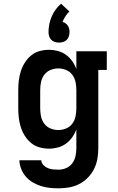

<svg xmlns="http://www.w3.org/2000/svg" viewBox="-20 -798 640 1041"><path d="M298 223Q273 223 249 220.5Q225 218 201.5 210.5Q178 203 157 190.5Q136 178 120 159.5Q104 141 95 118Q86 95 85 71H204Q204 85 215 96.5Q226 108 239.5 113.5Q253 119 268 120.5Q283 122 298 122Q319 122 339.5 113Q360 104 372.5 86.5Q385 69 389.5 48Q394 27 394 5V-97Q386 -74 371.5 -53.5Q357 -33 337.5 -19Q318 -5 294 1.5Q270 8 246 8Q220 8 194.5 1Q169 -6 149 -22.5Q129 -39 115 -61Q101 -83 93 -108Q85 -133 82 -158.5Q79 -184 79 -210V-310Q79 -336 82 -361.5Q85 -387 93 -412Q101 -437 115 -459Q129 -481 149 -497.5Q169 -514 194.5 -521Q220 -528 246 -528Q270 -528 294 -521.5Q318 -515 337.5 -501Q357 -487 371.5 -466.5Q386 -446 394 -423V-520H559V-419H513V5Q513 34 508 63Q503 92 490 118Q477 144 456.5 165Q436 186 410 199.5Q384 213 355.5 218Q327 223 298 223ZM296 -93Q318 -93 338.5 -101.5Q359 -110 372 -127.5Q385 -145 389.5 -166.5Q394 -188 394 -210V-310Q394 -332 389.5 -353.5Q385 -375 372 -392.5Q359 -410 338.5 -418.5Q318 -427 296 -427Q274 -427 253.5 -418.5Q233 -410 220 -392.5Q207 -375 202.5 -353.5Q198 -332 198 -310V-210Q198 -188 202.5 -166.5Q207 -145 220 -127.5Q233 -110 253.5 -101.5Q274 -93 296 -93ZM300 -567Q289 -567 277.5 -570.5Q266 -574 258 -582Q250 -590 246.5 -601.5Q243 -613 243 -624Q243 -646 247.5 -667.5Q252 -689 260.5 -709Q269 -729 282 -746.5Q295 -764 311 -778L356 -736Q344 -724 334.5 -709.5Q325 -695 319 -679Q328 -677 335.5 -671.5Q343 -666 348 -658.5Q353 -651 355 -642Q357 -633 357 -624Q357 -613 353.5 -601.5Q350 -590 342 -582Q334 -574 322.5 -570.5Q311 -567 300 -567Z"/></svg>

Font: Iosevka HT Extended
Style: Bold
Weight: 700
Width: 7
Monospace: yes
Designer: Belleve Invis
Foundry: Belleve Invis
Version: Version 32.3.0; ttfautohint (v1.8.4)